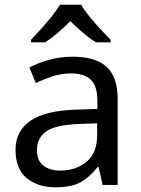

<svg xmlns="http://www.w3.org/2000/svg" viewBox="-20 -786 601 816"><path d="M288 -545Q386 -545 433 -502Q480 -459 480 -365V0H416L399 -76H395Q360 -32 321.5 -11Q283 10 215 10Q142 10 94 -28.5Q46 -67 46 -149Q46 -229 109 -272.5Q172 -316 303 -320L394 -323V-355Q394 -422 365 -448Q336 -474 283 -474Q241 -474 203 -461.5Q165 -449 132 -433L105 -499Q140 -518 188 -531.5Q236 -545 288 -545ZM314 -259Q214 -255 175.5 -227Q137 -199 137 -148Q137 -103 164.5 -82Q192 -61 235 -61Q303 -61 348 -98.5Q393 -136 393 -214V-262ZM325 -766Q337 -744 359.5 -716.5Q382 -689 406.5 -662.5Q431 -636 450 -617V-606H388Q362 -622 334 -645.5Q306 -669 279 -696Q252 -669 225 -646Q198 -623 172 -606H112V-617Q131 -637 154.5 -663Q178 -689 200 -716.5Q222 -744 235 -766Z"/></svg>

Font: Noto Sans Khudawadi
Style: Regular
Weight: 400
Designer: Monotype Design Team
Foundry: Monotype Imaging Inc.
Version: Version 2.003; ttfautohint (v1.8.4.7-5d5b)